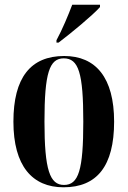

<svg xmlns="http://www.w3.org/2000/svg" viewBox="-20 -786 543 816"><path d="M220 -615V-605H229C282 -645 374 -721 405 -756V-766H287C270 -721 245 -661 220 -615ZM250 10C392 10 465 -80 465 -269C465 -456 387 -548 253 -548C110 -548 37 -456 37 -269C37 -81 117 10 250 10ZM252 0C192 0 169 -63 169 -269C169 -476 190 -538 251 -538C314 -538 334 -476 334 -269C334 -63 314 0 252 0Z"/></svg>

Font: Noto Serif Display ExtraCondensed
Style: Bold
Weight: 700
Width: 2
Designer: Monotype Design Team
Foundry: Monotype Imaging Inc.
Version: Version 2.009